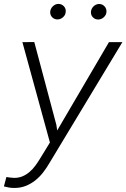

<svg xmlns="http://www.w3.org/2000/svg" viewBox="-36 -743 644 978"><path d="M251 -107.4 255.4 -78.6 519 -528.3H587.4L217.3 85Q202.6 110.8 184.3 134.5Q166 158.2 143.6 176Q121.1 193.8 94.2 204.3Q67.4 214.8 35.2 214.4Q22.5 214.4 9.5 212.2Q-3.4 210 -16.1 206.5L-3.4 158.7Q6.3 160.2 16.6 161.6Q26.9 163.1 37.1 163.1Q60.1 163.1 79.3 154.8Q98.6 146.5 114.7 132.6Q130.9 118.7 144 100.8Q157.2 83 168 64.9L218.3 -17.1L78.1 -528.3L138.7 -528.8ZM219.7 -683.1Q220.2 -690.9 223.9 -698.2Q227.5 -705.6 233.2 -710.9Q238.8 -716.3 245.8 -719.7Q252.9 -723.1 261.2 -723.1Q277.8 -723.1 289.1 -711.4Q300.3 -699.7 298.8 -683.1Q297.9 -667 285.6 -655.8Q273.4 -644.5 257.3 -644Q240.7 -644 229.7 -655.3Q218.8 -666.5 219.7 -683.1ZM427.2 -682.6Q427.7 -690.4 431.2 -697.8Q434.6 -705.1 440.2 -710.4Q445.8 -715.8 453.1 -719.2Q460.4 -722.7 468.8 -722.7Q485.4 -722.7 496.3 -710.9Q507.3 -699.2 506.3 -682.6Q505.4 -666.5 492.9 -655.3Q480.5 -644 464.8 -643.6Q448.2 -643.6 437.3 -654.8Q426.3 -666 427.2 -682.6Z"/></svg>

Font: Roboto Mono Light
Style: Italic
Weight: 300
Designer: Google
Version: Version 2.000985; 2015; ttfautohint (v1.3)